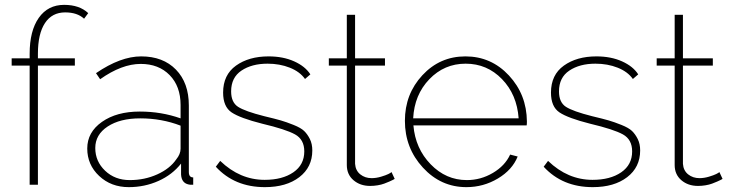

<svg xmlns="http://www.w3.org/2000/svg" viewBox="-20 -760 3003 790"><path d="M102 0V-490H28V-520H102V-539Q102 -633 139.5 -686.5Q177 -740 244 -740Q307 -740 343 -706L326 -683Q298 -709 248 -709Q194 -709 165 -665Q136 -621 136 -539V-520H288V-490H136V0Z M555 -301Q644 -301 723 -273V-328Q723 -405 678 -451Q633 -497 559 -497Q481 -497 392 -434L375 -459Q476 -528 561 -528Q651 -528 704 -473.5Q757 -419 757 -326V-52Q757 -30 775 -30V0Q761 1 756 -1Q727 -7 725 -42V-87Q689 -41 632 -15.5Q575 10 510 10Q437 10 388 -36Q339 -82 339 -149Q339 -216 399.5 -258.5Q460 -301 555 -301ZM705 -104Q723 -126 723 -148V-243Q645 -273 557 -273Q474 -273 423 -239.5Q372 -206 372 -151Q372 -96 412.5 -57.5Q453 -19 514 -19Q575 -19 627 -42.5Q679 -66 705 -104Z M1070 10Q945 10 868 -74L886 -98Q967 -20 1069 -20Q1142 -20 1187 -51Q1232 -82 1232 -137Q1232 -186 1194 -207Q1156 -228 1059 -251Q968 -274 933 -297.5Q898 -321 898 -379Q898 -452 951 -490Q1004 -528 1085 -528Q1145 -528 1190.5 -507.5Q1236 -487 1257 -454L1235 -435Q1214 -465 1172.5 -481.5Q1131 -498 1081 -498Q1016 -498 973.5 -469.5Q931 -441 931 -384Q931 -339 959.5 -320.5Q988 -302 1067 -282Q1113 -271 1135.5 -264.5Q1158 -258 1188 -246Q1218 -234 1231.5 -221Q1245 -208 1255 -188Q1265 -168 1265 -141Q1265 -72 1211.5 -31Q1158 10 1070 10Z M1604 -24 1597 -20Q1591 -17 1582 -13Q1573 -9 1561 -4.5Q1549 0 1533.5 2.5Q1518 5 1503 5Q1462 5 1434.5 -18.5Q1407 -42 1407 -81V-490H1333V-520H1407V-699H1441V-520H1564V-490H1441V-86Q1443 -58 1462.5 -42.5Q1482 -27 1509 -27Q1528 -27 1548 -33Q1568 -39 1578 -44Q1588 -49 1591 -52Z M1899 10Q1794 10 1720 -70.5Q1646 -151 1646 -263Q1646 -373 1718 -450.5Q1790 -528 1895 -528Q2001 -528 2074 -449.5Q2147 -371 2148 -260Q2148 -249 2147 -244H1681Q1689 -149 1752 -84Q1815 -19 1901 -19Q1958 -19 2008 -48.5Q2058 -78 2079 -124L2110 -116Q2088 -61 2028.5 -25.5Q1969 10 1899 10ZM1680 -273H2114Q2107 -371 2045.5 -434.5Q1984 -498 1896 -498Q1808 -498 1746.5 -434Q1685 -370 1680 -273Z M2419 10Q2294 10 2217 -74L2235 -98Q2316 -20 2418 -20Q2491 -20 2536 -51Q2581 -82 2581 -137Q2581 -186 2543 -207Q2505 -228 2408 -251Q2317 -274 2282 -297.5Q2247 -321 2247 -379Q2247 -452 2300 -490Q2353 -528 2434 -528Q2494 -528 2539.5 -507.5Q2585 -487 2606 -454L2584 -435Q2563 -465 2521.5 -481.5Q2480 -498 2430 -498Q2365 -498 2322.5 -469.5Q2280 -441 2280 -384Q2280 -339 2308.5 -320.5Q2337 -302 2416 -282Q2462 -271 2484.5 -264.5Q2507 -258 2537 -246Q2567 -234 2580.5 -221Q2594 -208 2604 -188Q2614 -168 2614 -141Q2614 -72 2560.5 -31Q2507 10 2419 10Z M2953 -24 2946 -20Q2940 -17 2931 -13Q2922 -9 2910 -4.5Q2898 0 2882.5 2.5Q2867 5 2852 5Q2811 5 2783.5 -18.5Q2756 -42 2756 -81V-490H2682V-520H2756V-699H2790V-520H2913V-490H2790V-86Q2792 -58 2811.5 -42.5Q2831 -27 2858 -27Q2877 -27 2897 -33Q2917 -39 2927 -44Q2937 -49 2940 -52Z"/></svg>

Font: Raleway-v4020 ExtraLight
Style: Regular
Weight: 275
Designer: Matt McInerney, Pablo Impallari, Rodrigo Fuenzalida
Foundry: Matt McInerney, Pablo Impallari, Rodrigo Fuenzalida
Version: Version 4.020;PS 004.020;hotconv 1.0.88;makeotf.lib2.5.64775